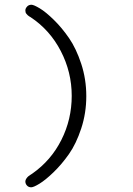

<svg xmlns="http://www.w3.org/2000/svg" viewBox="-20 -714 565 817"><path d="M87.9 58.1Q87.9 52.2 92 46.1Q96.2 40 100.1 36.6Q104 33.2 110.1 29.5Q116.2 25.9 117.2 24.9Q197.3 -31.2 241.2 -118.7Q285.2 -206.1 285.2 -306.2Q285.2 -407.2 238.5 -497.1Q191.9 -586.9 109.9 -641.1Q108.9 -641.1 104 -644.5Q99.1 -647.9 97.7 -649.4Q96.2 -650.9 93 -654.5Q89.8 -658.2 88.9 -661.6Q87.9 -665 87.9 -669.9Q87.9 -677.7 95 -685.8Q102.1 -693.8 113.8 -693.8Q123.5 -693.8 149.2 -678.5Q174.8 -663.1 209 -629.6Q243.2 -596.2 273.7 -552Q304.2 -507.8 325.7 -442.4Q347.2 -377 347.2 -304.9Q347.2 -232.9 325.7 -167.5Q304.2 -102.1 273.2 -58.1Q242.2 -14.2 208 18.8Q173.8 51.8 148.4 67.4Q123 83 112.8 83Q101.6 83 94.7 75.4Q87.9 67.9 87.9 58.1Z"/></svg>

Font: CMU Typewriter Text
Style: Light
Weight: 200
Version: Version 0.7.0